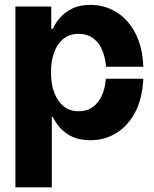

<svg xmlns="http://www.w3.org/2000/svg" viewBox="-20 -573 638 796"><path d="M43.9 203.6V-545.9H192.4V-453.6H199.2Q209.5 -476.6 228.5 -499Q247.6 -521.5 278.3 -537.1Q309.6 -552.7 354.5 -552.7Q415 -552.7 464.4 -521.5Q514.2 -490.7 544.9 -428.2Q571.3 -372.6 574.2 -296.4H419.4Q417.5 -327.1 407.2 -356Q395 -391.6 369.1 -412.1Q343.8 -432.6 306.2 -432.6Q269.5 -432.6 244.1 -413.1Q218.3 -393.1 205.1 -357.4Q191.4 -322.3 191.4 -272.5Q191.4 -223.6 205.1 -188.5Q218.8 -152.3 244.6 -131.8Q269.5 -111.8 306.2 -111.8Q342.8 -111.8 368.7 -132.3Q394 -152.8 407.2 -189Q416.5 -214.4 418.9 -246.6H574.2Q570.3 -171.4 545.9 -118.7Q516.6 -56.6 466.3 -23.9Q416.5 8.3 354 8.3Q310.1 8.3 279.3 -6.3Q248.5 -21 229.5 -43Q210.4 -64.9 199.2 -87.9H194.8V203.6Z"/></svg>

Font: Inter Tight Stencil
Style: Bold
Weight: 700
Designer: Rasmus Andersson
Foundry: rsms
Version: Version 3.004;Glyphs 3.1.2 (3151)